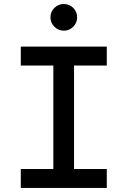

<svg xmlns="http://www.w3.org/2000/svg" viewBox="-20 -922 626 942"><path d="M82 0V-92.8H241.7V-600.6H82V-693.4H503.9V-600.6H343.3V-92.8H503.9V0ZM293 -771.5Q266.1 -771.5 246.8 -790.8Q227.5 -810.1 227.5 -836.9Q227.5 -864.3 246.8 -883.3Q266.1 -902.3 293 -902.3Q320.3 -902.3 339.4 -883.3Q358.4 -864.3 358.4 -836.9Q358.4 -810.1 339.4 -790.8Q320.3 -771.5 293 -771.5Z"/></svg>

Font: Cascadia Code NF
Style: Regular
Weight: 400
Monospace: yes
Designer: Aaron Bell
Foundry: Saja Typeworks
Version: Version 2404.023; ttfautohint (v1.8.4)